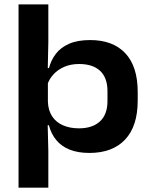

<svg xmlns="http://www.w3.org/2000/svg" viewBox="-20 -680 686 870"><path d="M385.5 13Q332.5 13 295 -2.2Q257.5 -17.5 234.5 -45.8Q211.5 -74 201.5 -112.5H160.5L197 -219.5Q198.5 -179.5 216.5 -152.5Q234.5 -125.5 265.8 -112Q297 -98.5 338 -98.5Q399 -98.5 433 -130Q467 -161.5 467 -222V-267Q467 -327.5 433.8 -358.8Q400.5 -390 338.5 -390Q301.5 -390 272 -377.5Q242.5 -365 222.5 -343.2Q202.5 -321.5 194 -294.5L165 -371.5H202Q211 -407 232.8 -435.8Q254.5 -464.5 292.8 -481.5Q331 -498.5 388.5 -498.5Q491.5 -498.5 547.8 -438.8Q604 -379 604 -263V-224.5Q604 -108 546.8 -47.5Q489.5 13 385.5 13ZM64 170.5V-660H199V-489.5L196 -347L197 -317V-161L195.5 -138.5L199 4.5V170.5Z"/></svg>

Font: Anek Gujarati SemiExpanded SemiBold
Style: Regular
Weight: 600
Width: 6
Designer: Mrunmayee Ghaisas (Gujarati), Yesha Goshar (Latin)
Foundry: Ek Type
Version: Version 1.003